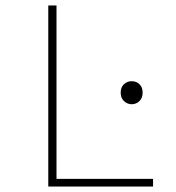

<svg xmlns="http://www.w3.org/2000/svg" viewBox="-20 -680 640 700"><path d="M156 0V-660H186V-28H538V0ZM460 -300Q444 -300 432 -311.5Q420 -323 420 -342Q420 -362 432 -373Q444 -384 460 -384Q477 -384 488.5 -373Q500 -362 500 -342Q500 -323 488.5 -311.5Q477 -300 460 -300Z"/></svg>

Font: Source Code Pro ExtraLight ExtraLight
Style: Regular
Weight: 250
Monospace: yes
Version: Version 1.018;hotconv 1.0.116;makeotfexe 2.5.65601